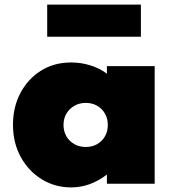

<svg xmlns="http://www.w3.org/2000/svg" viewBox="-20 -800 772 836"><path d="M289.5 16Q219.5 16 162 -19.2Q104.5 -54.5 70.5 -116.2Q36.5 -178 36.5 -257Q36.5 -333.5 68.8 -394.8Q101 -456 158 -492Q215 -528 289.5 -528Q333.5 -528 374.2 -515.2Q415 -502.5 445.5 -479V-512H653.5V0H445.5V-40Q409 -12 370.2 2Q331.5 16 289.5 16ZM353.5 -160Q381.5 -160 403.2 -172.5Q425 -185 437.2 -206.8Q449.5 -228.5 449.5 -256Q449.5 -284 437 -305.5Q424.5 -327 403 -339.5Q381.5 -352 353.5 -352Q326 -352 304 -339.5Q282 -327 269.2 -305.2Q256.5 -283.5 256.5 -256Q256.5 -228.5 269 -206.8Q281.5 -185 303.5 -172.5Q325.5 -160 353.5 -160ZM185.5 -640V-780H593.5V-640Z"/></svg>

Font: Spartan Thin Black
Style: Regular
Weight: 900
Version: Version 1.004